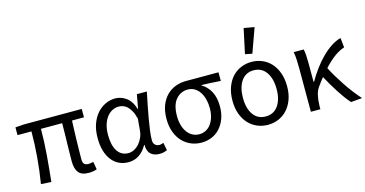

<svg xmlns="http://www.w3.org/2000/svg" viewBox="-80 -1131 2863 1504"><g transform="rotate(-15 1352.0 -379.0)"><path d="M485 12Q427 12 403 -19Q379 -50 379 -110Q379 -129 379.5 -164.5Q380 -200 381 -243Q382 -286 383 -332Q384 -378 384 -418H212Q212 -315 203 -206.5Q194 -98 183 5L100 0Q117 -103 126 -211Q135 -319 135 -418H22V-481L92 -486H561V-418H464Q462 -377 460.5 -329.5Q459 -282 458 -237.5Q457 -193 456.5 -157.5Q456 -122 456 -104Q456 -78 467.5 -67Q479 -56 502 -56Q514 -56 541 -62L552 1Q539 6 522.5 9Q506 12 485 12Z M809 12Q767 12 733 -4Q699 -20 674 -51.5Q649 -83 635.5 -128.5Q622 -174 622 -234Q622 -297 639.5 -346Q657 -395 686.5 -428.5Q716 -462 754.5 -480Q793 -498 835 -498Q880 -498 922 -469Q964 -440 985 -371H987L1008 -486H1089Q1079 -438 1068.5 -385.5Q1058 -333 1049 -282Q1040 -231 1034 -185.5Q1028 -140 1028 -107Q1028 -82 1042 -69Q1056 -56 1076 -56Q1084 -56 1093 -58.5Q1102 -61 1110 -64L1122 -1Q1111 4 1096 8Q1081 12 1059 12Q1015 12 989 -12Q963 -36 963 -87H960Q904 12 809 12ZM826 -57Q850 -57 873 -69Q896 -81 914 -101.5Q932 -122 944 -149.5Q956 -177 958 -208L966 -299Q956 -339 942 -364Q928 -389 912 -403.5Q896 -418 878.5 -423.5Q861 -429 844 -429Q818 -429 793 -416.5Q768 -404 749 -380Q730 -356 718.5 -319.5Q707 -283 707 -235Q707 -150 738 -103.5Q769 -57 826 -57Z M1400 12Q1356 12 1316.5 -4.5Q1277 -21 1247 -52.5Q1217 -84 1199.5 -131Q1182 -178 1182 -238Q1182 -302 1200.5 -348.5Q1219 -395 1250 -425.5Q1281 -456 1321 -471Q1361 -486 1404 -486H1670V-416Q1628 -419 1593 -421Q1558 -423 1516 -424V-420Q1561 -394 1586.5 -345Q1612 -296 1612 -227Q1612 -170 1595.5 -126Q1579 -82 1550.5 -51Q1522 -20 1483.5 -4Q1445 12 1400 12ZM1401 -56Q1429 -56 1453.5 -68.5Q1478 -81 1495 -104Q1512 -127 1522 -160Q1532 -193 1532 -234Q1532 -270 1523.5 -303.5Q1515 -337 1498.5 -362.5Q1482 -388 1457.5 -403Q1433 -418 1402 -418Q1344 -418 1305.5 -373.5Q1267 -329 1267 -238Q1267 -196 1277 -162.5Q1287 -129 1305 -105Q1323 -81 1347.5 -68.5Q1372 -56 1401 -56Z M1939 12Q1894 12 1853.5 -5Q1813 -22 1783 -54.5Q1753 -87 1735.5 -134Q1718 -181 1718 -242Q1718 -303 1735.5 -351Q1753 -399 1783 -431.5Q1813 -464 1853.5 -481Q1894 -498 1939 -498Q1985 -498 2025.5 -481Q2066 -464 2096 -431.5Q2126 -399 2143.5 -351Q2161 -303 2161 -242Q2161 -181 2143.5 -134Q2126 -87 2096 -54.5Q2066 -22 2025.5 -5Q1985 12 1939 12ZM1939 -56Q2004 -56 2040 -106.5Q2076 -157 2076 -242Q2076 -327 2040 -378.5Q2004 -430 1939 -430Q1874 -430 1838.5 -378.5Q1803 -327 1803 -242Q1803 -157 1838.5 -106.5Q1874 -56 1939 -56ZM1907 -569 1950 -770 2035 -755 1964 -558Z M2613 8Q2593 -14 2572 -42.5Q2551 -71 2530 -103.5Q2509 -136 2489 -170.5Q2469 -205 2451 -238Q2440 -224 2428.5 -209.5Q2417 -195 2406 -179Q2384 -150 2375.5 -111.5Q2367 -73 2366 -25V0H2289V-353Q2289 -382 2287.5 -418Q2286 -454 2280 -486H2361Q2366 -466 2368 -435.5Q2370 -405 2370 -373V-221H2374Q2403 -271 2437 -317Q2471 -363 2508.5 -400Q2546 -437 2585 -462.5Q2624 -488 2663 -498L2671 -420Q2630 -407 2588.5 -376.5Q2547 -346 2502 -297Q2520 -261 2544 -221.5Q2568 -182 2594 -142.5Q2620 -103 2648.5 -66.5Q2677 -30 2704 0Z"/></g></svg>

Font: Giro Regular
Style: Regular
Weight: 400
Designer: Paul D. Hunt
Foundry: Adobe Systems Incorporated
Version: Version 1.000;PS 1.0;hotconv 1.0.88;makeotf.lib2.5.647800